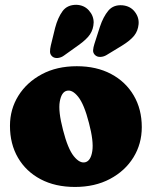

<svg xmlns="http://www.w3.org/2000/svg" viewBox="-20 -748 617 780"><path d="M292 -479Q372 -479 431.2 -447.5Q490.5 -416 523.2 -360.2Q556 -304.5 556 -231.5Q556 -163.5 522 -108.5Q488 -53.5 426.8 -21Q365.5 11.5 284.5 11.5Q204.5 11.5 145.2 -19.8Q86 -51 53.2 -107Q20.5 -163 20.5 -237Q20.5 -304 54.5 -358.8Q88.5 -413.5 149.5 -446.2Q210.5 -479 292 -479ZM327 -89Q349 -95 355 -134.5Q361 -174 341.5 -248Q322 -324.5 297.5 -355Q273 -385.5 250.5 -379Q229.5 -373.5 222.8 -335Q216 -296.5 236 -220Q255.5 -143.5 280 -113.2Q304.5 -83 327 -89ZM204 -635Q215 -676.5 234 -702.5Q253 -728.5 290 -728.5Q321.5 -727.5 341 -705.8Q360.5 -684 360.5 -656.5Q359.5 -629 345.5 -608.2Q331.5 -587.5 299 -564.5L239.5 -522Q228.5 -514 215.2 -512.5Q202 -511 193 -518Q183.5 -526 183.2 -537.5Q183 -549 186.5 -563.5ZM386 -639.5Q399.5 -680 420.2 -704.8Q441 -729.5 477.5 -726.5Q509.5 -723.5 527.5 -700.2Q545.5 -677 543 -649.5Q540.5 -622.5 525 -603Q509.5 -583.5 475.5 -562.5L413 -524.5Q401.5 -517.5 388.5 -516.8Q375.5 -516 366.5 -524Q357.5 -532.5 358.2 -544Q359 -555.5 363.5 -569.5Z"/></svg>

Font: Fraunces 72pt S100 Black
Style: Regular
Weight: 900
Version: Version 1.000; ttfautohint (v1.8.3)